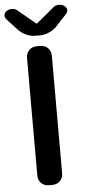

<svg xmlns="http://www.w3.org/2000/svg" viewBox="-67 -982 459 1017"><g transform="rotate(-5 162.0 -474.0)"><path d="M152 0Q126 0 110 -16Q94 -32 94 -58V-681Q94 -707 110 -723Q126 -739 152 -739H168Q194 -739 210 -723Q226 -707 226 -681V-58Q226 -32 210 -16Q194 0 168 0ZM148 -795Q122 -795 96.5 -807.5Q71 -820 54 -840L3 -895Q-7 -907 -5 -919.5Q-3 -932 10 -940Q23 -948 38 -947.5Q53 -947 64 -938L159 -859H163L258 -938Q269 -947 284.5 -947.5Q300 -948 313 -940Q326 -932 328 -919.5Q330 -907 320 -896L268 -840Q252 -820 225.5 -807.5Q199 -795 173 -795Z"/></g></svg>

Font: Chiron GoRound TC SB
Style: Regular
Weight: 500
Designer: Ryoko NISHIZUKA 西塚涼子 (kana, bopomofo & ideographs); Paul D. Hunt (Latin, Greek & Cyrillic); Sandoll Communications 산돌커뮤니
Foundry: Adobe
Version: Version 1.000;hotconv 1.1.1;makeotfexe 2.6.0